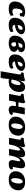

<svg xmlns="http://www.w3.org/2000/svg" viewBox="2396 -2902 750 5581"><g transform="rotate(90 2770.5 -112.0)"><path d="M227 9Q159 9 116 -10.5Q73 -30 51.5 -64.5Q30 -99 26 -142.5Q22 -186 31 -234Q38 -271 56.5 -311.5Q75 -352 109.5 -387.5Q144 -423 198.5 -445Q253 -467 332 -467Q374 -467 411.5 -456.5Q449 -446 471 -431Q451 -373 451 -322Q410 -307 364 -316Q366 -348 357.5 -369.5Q349 -391 322 -391Q297 -391 273 -364Q249 -337 237 -271Q227 -223 227.5 -183.5Q228 -144 246.5 -121Q265 -98 308 -98Q341 -98 370 -108Q399 -118 420 -129Q431 -110 435 -91Q439 -72 437 -47Q391 -16 344 -3.5Q297 9 227 9Z M700 9Q632 9 589 -10.5Q546 -30 524.5 -64.5Q503 -99 499 -142.5Q495 -186 504 -234Q518 -304 559 -356.5Q600 -409 663 -438Q726 -467 805 -467Q897 -467 941.5 -430Q986 -393 975 -336Q968 -302 935 -266Q902 -230 843 -203.5Q784 -177 701 -173Q704 -139 722.5 -118.5Q741 -98 781 -98Q814 -98 843 -108Q872 -118 893 -129Q904 -110 908 -91Q912 -72 910 -47Q864 -16 817 -3.5Q770 9 700 9ZM710 -271Q708 -260 706 -250Q764 -255 801.5 -277.5Q839 -300 845 -333Q857 -395 803 -395Q775 -395 748.5 -366Q722 -337 710 -271Z M1234 9Q1161 9 1114.5 -11Q1068 -31 1044.5 -65.5Q1021 -100 1017 -143.5Q1013 -187 1023 -234Q1038 -301 1076.5 -353.5Q1115 -406 1176.5 -436.5Q1238 -467 1322 -467Q1380 -467 1416 -453.5Q1452 -440 1470.5 -419.5Q1489 -399 1493.5 -376.5Q1498 -354 1493 -336Q1478 -284 1403 -244Q1436 -238 1456.5 -218Q1477 -198 1484.5 -171Q1492 -144 1485 -116Q1475 -75 1437 -47Q1399 -19 1345.5 -5Q1292 9 1234 9ZM1321 -395Q1281 -395 1258 -357.5Q1235 -320 1223 -269Q1288 -272 1321 -287.5Q1354 -303 1364 -333Q1372 -359 1360.5 -377Q1349 -395 1321 -395ZM1333 -129Q1338 -160 1325 -180Q1312 -200 1300 -207Q1257 -198 1211 -196Q1204 -135 1218 -101.5Q1232 -68 1266 -68Q1285 -68 1306.5 -81Q1328 -94 1333 -129Z M1765 9Q1697 9 1654 -10.5Q1611 -30 1589.5 -64.5Q1568 -99 1564 -142.5Q1560 -186 1569 -234Q1583 -304 1624 -356.5Q1665 -409 1728 -438Q1791 -467 1870 -467Q1962 -467 2006.5 -430Q2051 -393 2040 -336Q2033 -302 2000 -266Q1967 -230 1908 -203.5Q1849 -177 1766 -173Q1769 -139 1787.5 -118.5Q1806 -98 1846 -98Q1879 -98 1908 -108Q1937 -118 1958 -129Q1969 -110 1973 -91Q1977 -72 1975 -47Q1929 -16 1882 -3.5Q1835 9 1765 9ZM1775 -271Q1773 -260 1771 -250Q1829 -255 1866.5 -277.5Q1904 -300 1910 -333Q1922 -395 1868 -395Q1840 -395 1813.5 -366Q1787 -337 1775 -271Z M2051 243 2140 -263Q2146 -299 2145.5 -318Q2145 -337 2132 -344Q2119 -351 2087 -351Q2087 -369 2090 -389Q2093 -409 2100 -426Q2162 -428 2213 -438Q2264 -448 2313 -467Q2331 -450 2337 -433.5Q2343 -417 2339 -392Q2337 -378 2331.5 -355Q2326 -332 2319.5 -309Q2313 -286 2308 -271H2310Q2346 -375 2395.5 -421Q2445 -467 2513 -467Q2566 -467 2596.5 -443.5Q2627 -420 2640 -383Q2653 -346 2653 -304Q2653 -262 2646 -226Q2634 -163 2599 -109.5Q2564 -56 2501.5 -23.5Q2439 9 2343 9Q2307 9 2275 4Q2277 31 2272 72.5Q2267 114 2257 170L2244 243ZM2300 -122 2289 -76Q2301 -71 2319.5 -68Q2338 -65 2349 -65Q2388 -65 2408.5 -102Q2429 -139 2441 -194Q2471 -334 2418 -334Q2401 -334 2379.5 -315.5Q2358 -297 2337 -251Q2316 -205 2300 -122Z M2711 0 2760 -262Q2767 -298 2766.5 -317.5Q2766 -337 2753 -344Q2740 -351 2708 -351Q2708 -369 2711 -389.5Q2714 -410 2721 -426Q2783 -428 2841.5 -438Q2900 -448 2949 -467Q2969 -457 2976 -440Q2983 -423 2980 -402L2955 -272H3079L3114 -458H3307L3260 -205Q3252 -161 3250 -139Q3248 -117 3251.5 -110.5Q3255 -104 3263 -104Q3273 -104 3292 -118Q3303 -109 3313 -89.5Q3323 -70 3324 -52Q3291 -20 3249.5 -5.5Q3208 9 3171 9Q3099 9 3071.5 -39.5Q3044 -88 3061 -178L3065 -201Q3032 -201 3001 -200Q2970 -199 2941 -195L2904 0Z M3614 9Q3479 9 3418.5 -57.5Q3358 -124 3374 -230Q3391 -343 3471 -405Q3551 -467 3681 -467Q3812 -467 3875 -402Q3938 -337 3921 -227Q3905 -115 3824.5 -53Q3744 9 3614 9ZM3625 -63Q3657 -63 3683.5 -103Q3710 -143 3722 -224Q3733 -301 3719 -348Q3705 -395 3668 -395Q3633 -395 3609.5 -352Q3586 -309 3575 -238Q3562 -153 3576.5 -108Q3591 -63 3625 -63Z M4750 9Q4691 9 4664.5 -14.5Q4638 -38 4635.5 -79Q4633 -120 4646 -172L4649 -184Q4668 -259 4668 -289.5Q4668 -320 4645 -320Q4625 -320 4598.5 -292Q4572 -264 4547 -204.5Q4522 -145 4505 -52L4496 0H4308L4344 -190Q4358 -264 4357 -292Q4356 -320 4333 -320Q4312 -320 4285 -293Q4258 -266 4232.5 -206.5Q4207 -147 4188 -50L4179 0H3986L4035 -262Q4042 -298 4041.5 -317.5Q4041 -337 4028 -344Q4015 -351 3983 -351Q3983 -369 3986 -389.5Q3989 -410 3996 -426Q4058 -428 4116.5 -438Q4175 -448 4224 -467Q4244 -456 4250.5 -441.5Q4257 -427 4255 -402Q4253 -377 4242.5 -344.5Q4232 -312 4211 -265H4212L4234 -311Q4269 -382 4328.5 -424.5Q4388 -467 4452 -467Q4507 -467 4529 -439.5Q4551 -412 4551 -365Q4551 -346 4547 -321.5Q4543 -297 4532 -265H4533L4550 -305Q4573 -359 4609.5 -395Q4646 -431 4688.5 -449Q4731 -467 4770 -467Q4845 -467 4864 -413Q4883 -359 4861 -258L4845 -184Q4837 -148 4835.5 -131Q4834 -114 4837 -109Q4840 -104 4847 -104Q4853 -104 4860 -107Q4867 -110 4880 -118Q4890 -108 4900 -88.5Q4910 -69 4912 -52Q4879 -20 4836.5 -5.5Q4794 9 4750 9Z M5202 9Q5067 9 5006.5 -57.5Q4946 -124 4962 -230Q4979 -343 5059 -405Q5139 -467 5269 -467Q5400 -467 5463 -402Q5526 -337 5509 -227Q5493 -115 5412.5 -53Q5332 9 5202 9ZM5213 -63Q5245 -63 5271.5 -103Q5298 -143 5310 -224Q5321 -301 5307 -348Q5293 -395 5256 -395Q5221 -395 5197.5 -352Q5174 -309 5163 -238Q5150 -153 5164.5 -108Q5179 -63 5213 -63Z"/></g></svg>

Font: Vollkorn Black
Style: Italic
Weight: 900
Italic angle: -11°
Designer: Friedrich Althausen
Foundry: Friedrich Althausen
Version: Version 5.000; ttfautohint (v1.8.3)